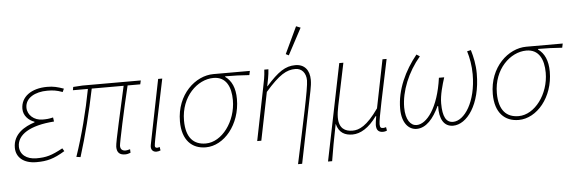

<svg xmlns="http://www.w3.org/2000/svg" viewBox="-55 -937 3892 1301"><g transform="rotate(-5 1891.0 -286.0)"><path d="M160 12C232 12 278 0 354 -46L342 -66C265 -24 228 -14 162 -14C94 -14 50 -50 50 -104C50 -184 136 -240 302 -252L298 -280C269 -273 252 -272 226 -272C168 -272 124 -312 124 -362C124 -428 192 -464 274 -464C313 -464 336 -461 378 -446L388 -468C345 -483 319 -490 276 -490C168 -490 96 -438 96 -356C96 -310 130 -276 170 -262V-258C102 -236 22 -192 22 -98C22 -34 71 12 160 12Z M763 12C779 12 788 8 800 4L799 -20C783 -16 775 -14 769 -14C745 -14 733 -26 733 -49C733 -65 781 -293 820 -452H906L912 -478H516L452 -474L448 -452H550C522 -304 480 -140 432 0L460 4C504 -136 544 -296 576 -452H793C760 -299 707 -76 707 -44C707 -5 726 12 763 12Z M976 12C986 12 994 10 1004 6L1000 -18C990 -14 987 -14 983 -14C973 -14 968 -19 968 -28C968 -50 1008 -240 1058 -478H1030L944 -50C942 -40 940 -30 940 -24C940 0 956 12 976 12Z M1312 12C1436 12 1550 -122 1550 -296C1550 -372 1526 -422 1484 -452V-456C1540 -456 1593 -454 1648 -450L1654 -478H1406C1284 -478 1152 -362 1152 -178C1152 -50 1218 12 1312 12ZM1314 -14C1232 -14 1180 -64 1180 -182C1180 -344 1294 -452 1404 -452C1489 -452 1522 -382 1522 -291C1522 -146 1424 -14 1314 -14Z M1924 180H1952L2051 -308C2057 -338 2060 -360 2060 -382C2060 -448 2026 -490 1964 -490C1896 -490 1846 -456 1764 -364H1762C1768 -394 1778 -438 1780 -478H1752C1750 -434 1742 -396 1734 -358L1662 0H1690L1756 -326C1852 -436 1902 -464 1962 -464C2006 -464 2034 -430 2034 -380C2034 -326 1982 -92 1924 180ZM1926 -560 2022 -740 1992 -752 1906 -570Z M2128 180H2156C2170 94 2178 50 2202 -70C2218 -6 2260 12 2310 12C2363 12 2422 -22 2476 -98H2480C2475 -64 2472 -52 2472 -38C2472 -2 2488 12 2518 12C2528 12 2534 10 2544 6L2540 -18C2534 -16 2528 -14 2520 -14C2506 -14 2498 -18 2498 -42C2498 -78 2539 -262 2584 -478H2556L2490 -150C2410 -36 2357 -14 2312 -14C2262 -14 2220 -36 2220 -112C2220 -132 2224 -162 2230 -190L2290 -478H2262Z M2746 12C2811 12 2862 -48 2900 -130H2904C2901 -42 2931 12 2994 12C3087 12 3184 -114 3184 -326C3184 -388 3172 -441 3158 -488L3132 -482C3146 -437 3156 -382 3156 -324C3156 -136 3073 -14 2996 -14C2949 -14 2926 -54 2926 -146C2926 -202 2946 -270 2962 -320H2926C2898 -116 2816 -14 2748 -14C2707 -14 2674 -56 2674 -140C2674 -250 2726 -377 2810 -476L2788 -490C2706 -389 2646 -263 2646 -134C2646 -34 2694 12 2746 12Z M3440 12C3564 12 3678 -122 3678 -296C3678 -372 3654 -422 3612 -452V-456C3668 -456 3721 -454 3776 -450L3782 -478H3534C3412 -478 3280 -362 3280 -178C3280 -50 3346 12 3440 12ZM3442 -14C3360 -14 3308 -64 3308 -182C3308 -344 3422 -452 3532 -452C3617 -452 3650 -382 3650 -291C3650 -146 3552 -14 3442 -14Z"/></g></svg>

Font: Source Sans Pro ExtraLight
Style: Italic
Weight: 200
Italic angle: -11°
Designer: Paul D. Hunt
Foundry: Adobe Systems Incorporated
Version: Version 3.006;hotconv 1.0.111;makeotfexe 2.5.65597